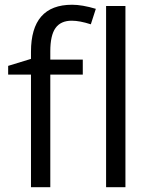

<svg xmlns="http://www.w3.org/2000/svg" viewBox="-20 -785 632 805"><path d="M327.1 -472.2H190.9V0H109.9V-472.2H14.2V-508.8L109.9 -538.1V-567.9Q109.9 -765.1 282.2 -765.1Q324.7 -765.1 381.8 -748L360.8 -683.1Q314 -698.2 280.8 -698.2Q234.9 -698.2 212.9 -667.7Q190.9 -637.2 190.9 -569.8V-535.2H327.1ZM505.9 0H424.8V-759.8H505.9Z"/></svg>

Font: f0_46894 
Style: Regular
Weight: 400
Foundry: Ascender Corporation
Version: Version 1.10